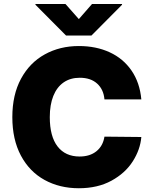

<svg xmlns="http://www.w3.org/2000/svg" viewBox="-20 -952 784 981"><path d="M387.7 -554.7Q339.4 -554.7 304.9 -530.8Q270.5 -506.8 252.4 -461.7Q234.4 -416.5 234.4 -353.5Q234.4 -254.9 274.2 -203.6Q314 -152.3 386.7 -152.3Q439.5 -152.3 472.9 -179.4Q506.3 -206.5 513.7 -253.9L702.1 -252Q696.8 -188 658.4 -127.7Q620.1 -67.4 549.6 -28.8Q479 9.8 382.8 9.8Q284.7 9.8 207.5 -32.7Q130.4 -75.2 86.7 -157.2Q43 -239.3 43 -353.5Q43 -467.8 87.4 -549.8Q131.8 -631.8 209 -674.3Q286.1 -716.8 382.8 -716.8Q471.2 -716.8 540.5 -684.8Q609.9 -652.8 652.1 -591.3Q694.3 -529.8 702.1 -444.3H513.7Q509.3 -495.1 476.3 -524.9Q443.4 -554.7 387.7 -554.7ZM382.8 -854.5 450.2 -931.6H603.5V-927.7L447.3 -770.5H317.4L161.1 -927.7V-931.6H314.5Z"/></svg>

Font: Pretendard GOV Black
Style: Regular
Weight: 900
Designer: Base glyphs from Inter by Rasmus Andersson; Hangeul glyphs from Noto Sans CJK(Source Han Sans) by Jang Soo-young and Kan
Foundry: Kil Hyung-jin
Version: Version 1.309